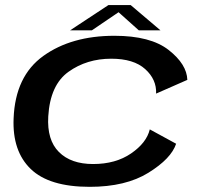

<svg xmlns="http://www.w3.org/2000/svg" viewBox="-20 -736 806 762"><path d="M336 5.5Q479 5.5 569.2 -50.5Q659.5 -106.5 679 -165.5L574.5 -222.5Q561.5 -169 500.2 -127Q439 -85 349.5 -85Q261.5 -85 213.8 -132.8Q166 -180.5 171.5 -274Q179 -399 251.8 -451Q324.5 -503 421.5 -503Q510.5 -503 556.2 -461.8Q602 -420.5 599.5 -364.5L723.5 -419Q721.5 -481 649.5 -537.5Q577.5 -594 434 -594Q263.5 -594 152 -514Q40.5 -434 34 -266Q28.5 -136.5 101.8 -65.5Q175 5.5 336 5.5ZM258 -615.5H344.5L450.5 -687.5L531 -615.5H617L498.5 -716H410.5Z"/></svg>

Font: Anybody Expanded Medium
Style: Italic
Weight: 500
Width: 7
Italic angle: -10°
Version: Version 1.113;gftools[0.9.25]